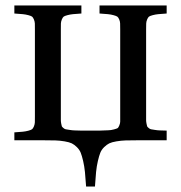

<svg xmlns="http://www.w3.org/2000/svg" viewBox="-20 -510 658 698"><path d="M32.2 0V-28.8Q52.7 -30.3 63 -31.2Q73.2 -32.2 83.3 -34.9Q93.3 -37.6 96.7 -40.3Q100.1 -43 103.3 -50.5Q106.4 -58.1 106.7 -65.2Q106.9 -72.3 106.9 -86.9V-402.8Q106.9 -417.5 106.7 -424.6Q106.4 -431.6 103.3 -439.2Q100.1 -446.8 96.7 -449.5Q93.3 -452.1 83.3 -454.8Q73.2 -457.5 63 -458.5Q52.7 -459.5 32.2 -460.9V-490.2H275.9V-460.9Q255.4 -459.5 245.1 -458.5Q234.9 -457.5 224.9 -454.8Q214.8 -452.1 211.4 -449.5Q208 -446.8 204.8 -439.2Q201.7 -431.6 201.4 -424.6Q201.2 -417.5 201.2 -402.8V-89.8Q201.2 -77.6 201.2 -72.8Q201.2 -67.9 202.6 -60.3Q204.1 -52.7 204.8 -50.8Q205.6 -48.8 210.4 -44.7Q215.3 -40.5 219 -40Q222.7 -39.6 232.7 -37.8Q242.7 -36.1 251 -35.9Q259.3 -35.6 275.9 -35.2H341.8Q363.8 -36.1 373.8 -36.4Q383.8 -36.6 394.5 -39.6Q405.3 -42.5 408 -44.4Q410.6 -46.4 413.8 -54.2Q417 -62 417 -68.1Q417 -74.2 417 -89.8V-402.8Q417 -417.5 416.7 -424.8Q416.5 -432.1 413.3 -439.5Q410.2 -446.8 406.5 -449.5Q402.8 -452.1 392.8 -454.8Q382.8 -457.5 372.6 -458.5Q362.3 -459.5 341.8 -460.9V-490.2H585.9V-460.9Q565.4 -459.5 555.2 -458.5Q544.9 -457.5 534.9 -454.8Q524.9 -452.1 521.5 -449.5Q518.1 -446.8 514.9 -439.2Q511.7 -431.6 511.5 -424.6Q511.2 -417.5 511.2 -402.8V-89.8Q511.2 -77.6 511.2 -72.8Q511.2 -67.9 512.7 -60.3Q514.2 -52.7 514.9 -50.8Q515.6 -48.8 520.5 -44.7Q525.4 -40.5 529.1 -40Q532.7 -39.6 542.7 -37.8Q552.7 -36.1 561 -35.9Q569.3 -35.6 585.9 -35.2V0H479Q452.6 0 436.5 0.5Q420.4 1 403.3 3.9Q386.2 6.8 377.2 11.2Q368.2 15.6 358.6 24.9Q349.1 34.2 344.7 45.2Q340.3 56.2 335.9 75Q331.5 93.8 329.3 115.2Q327.1 136.7 325.2 168H293Q291 136.7 288.8 115.2Q286.6 93.8 282.2 75Q277.8 56.2 273.4 45.2Q269 34.2 259.5 24.9Q250 15.6 241 11.2Q231.9 6.8 214.8 3.9Q197.8 1 181.6 0.5Q165.5 0 139.2 0Z"/></svg>

Font: Heuristica
Style: Regular
Weight: 400
Version: Version 1.0.2